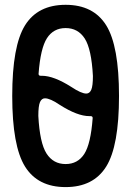

<svg xmlns="http://www.w3.org/2000/svg" viewBox="-20 -760 540 790"><path d="M165 -355.5Q151.4 -355.5 144.5 -339.8Q137.7 -324.2 137.7 -283.2Q143.6 -171.9 171.4 -128.4Q199.2 -85 250 -85Q299.8 -85 326.7 -126.5Q353.5 -168 361.3 -274.4Q361.3 -282.2 352.5 -282.2H347.7Q298.8 -282.2 226.6 -328.1Q186.5 -355.5 165 -355.5ZM250 -644.5Q200.2 -644.5 173.3 -603Q146.5 -561.5 138.7 -456.1Q138.7 -448.2 147.5 -448.2H152.3Q201.2 -448.2 273.4 -402.3Q314.5 -375 335 -375Q348.6 -375 355.5 -390.6Q362.3 -406.2 362.3 -447.3Q356.4 -558.6 328.6 -601.6Q300.8 -644.5 250 -644.5ZM417 -74.7Q364.3 9.8 250 9.8Q135.7 9.8 83 -74.7Q30.3 -159.2 30.3 -365.2Q30.3 -571.3 83 -655.8Q135.7 -740.2 250 -740.2Q364.3 -740.2 417 -655.8Q469.7 -571.3 469.7 -365.2Q469.7 -159.2 417 -74.7Z"/></svg>

Font: Rounded Mgen+ 1m medium
Style: Regular
Weight: 500
Designer: [Source Han Sans]
Ryoko NISHIZUKA  (kana & ideographs); Paul D. Hunt (Latin, Greek & Cyrillic); Wenlong ZHANG  (bopomofo
Version: Version 1.059.20150602